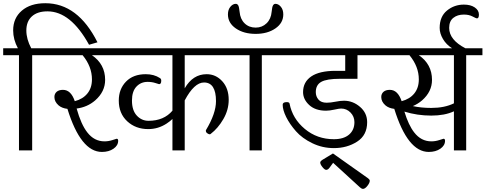

<svg xmlns="http://www.w3.org/2000/svg" viewBox="-33 -958 3093 1223"><path d="M171.9 0V-606.4H272.5V-650.4H166Q134.8 -709 134.8 -763.7Q134.8 -821.3 169.9 -853.5Q205.1 -885.7 269.5 -885.7Q417 -885.7 534.2 -672.9L587.9 -688.5Q462.9 -937.5 255.9 -937.5Q161.1 -937.5 106 -890.1Q50.8 -842.8 50.8 -764.6Q50.8 -706.1 81.1 -650.4H-12.7V-606.4H87.9V0Z M719.7 -61.5Q719.7 -74.2 710 -74.2Q709 -74.2 683.6 -65.9Q658.2 -57.6 632.8 -57.6Q567.4 -57.6 523.4 -114.3Q483.4 -165 455.1 -266.6Q523.4 -275.4 573.2 -318.4Q636.7 -374 636.7 -449.2Q636.7 -548.8 552.7 -606.4H699.2V-650.4H247.1V-606.4H493.2Q552.7 -534.2 552.7 -452.1Q552.7 -398.4 523.9 -362.8Q495.1 -327.1 443.4 -313.5Q418.9 -385.7 368.2 -385.7Q341.8 -385.7 327.6 -373Q313.5 -360.4 313.5 -339.8Q313.5 -310.5 339.8 -287.1Q361.3 -268.6 396.5 -264.6Q481.4 9.8 616.2 9.8Q660.2 9.8 689.9 -10.7Q719.7 -31.2 719.7 -61.5Z M1143.6 0V-318.4Q1204.1 -432.6 1266.6 -432.6Q1342.8 -432.6 1342.8 -313.5Q1342.8 -235.4 1279.3 -129.9Q1278.3 -129.9 1278.3 -125Q1278.3 -115.2 1287.6 -108.9Q1296.9 -102.5 1302.7 -102.5Q1306.6 -102.5 1309.6 -105.5Q1355.5 -140.6 1389.6 -199.2Q1423.8 -257.8 1423.8 -322.3Q1423.8 -395.5 1382.8 -440.4Q1341.8 -485.4 1283.2 -485.4Q1195.3 -485.4 1143.6 -395.5V-606.4H1479.5V-650.4H672.9V-606.4H1065.4V-252.9Q1010.7 -188.5 913.1 -188.5Q869.1 -188.5 838.4 -221.7Q807.6 -254.9 807.6 -317.4Q807.6 -376 835.9 -406.2Q864.3 -436.5 907.2 -436.5Q934.6 -436.5 956.5 -429.2Q978.5 -421.9 980.5 -421.9Q994.1 -421.9 994.1 -444.3Q994.1 -456.1 985.4 -460.9Q948.2 -485.4 895.5 -485.4Q815.4 -485.4 769.5 -438Q723.6 -390.6 723.6 -317.4Q723.6 -235.4 777.3 -185.5Q831.1 -135.7 911.1 -135.7Q974.6 -135.7 1028.3 -170.9Q1051.8 -186.5 1065.4 -200.2V0Z M1634.8 0V-606.4H1738.3V-650.4H1453.1V-606.4H1556.6V0ZM1771.5 -866.2Q1771.5 -896.5 1755.9 -915Q1740.2 -933.6 1721.7 -933.6Q1711.9 -933.6 1706.1 -923.8Q1700.2 -914.1 1697.3 -882.8Q1693.4 -836.9 1665 -809.6Q1636.7 -782.2 1595.7 -782.2Q1552.7 -782.2 1524.9 -809.6Q1497.1 -836.9 1493.2 -882.8Q1490.2 -914.1 1484.4 -923.8Q1478.5 -933.6 1468.8 -933.6Q1450.2 -933.6 1434.6 -915Q1418.9 -896.5 1418.9 -866.2Q1418.9 -811.5 1469.2 -776.9Q1519.5 -742.2 1595.7 -742.2Q1670.9 -742.2 1721.2 -776.9Q1771.5 -811.5 1771.5 -866.2Z M2322.3 193.4Q2322.3 185.5 2311.5 177.7L2087.9 19.5L2021.5 59.6Q2006.8 69.3 2006.8 77.1Q2006.8 88.9 2021 106.4Q2035.2 124 2044.9 124Q2056.6 124 2067.4 108.4L2088.9 79.1L2259.8 235.4Q2270.5 245.1 2279.3 245.1Q2292 245.1 2307.1 226.1Q2322.3 207 2322.3 193.4ZM2305.7 -179.7Q2305.7 -238.3 2260.3 -277.3Q2214.8 -316.4 2158.2 -316.4Q2134.8 -316.4 2103.5 -310.1Q2072.3 -303.7 2047.9 -303.7Q2012.7 -303.7 1995.6 -323.7Q1978.5 -343.8 1978.5 -371.1Q1978.5 -417 2013.2 -436.5Q2047.9 -456.1 2132.8 -456.1H2244.1V-606.4H2354.5V-650.4H1712.9V-606.4H2166V-506.8H2104.5Q2002 -506.8 1949.7 -471.2Q1897.5 -435.5 1897.5 -371.1Q1897.5 -325.2 1936.5 -289.1Q1975.6 -252.9 2043.9 -252.9Q2066.4 -252.9 2097.2 -259.8Q2127.9 -266.6 2139.6 -266.6Q2174.8 -266.6 2199.7 -241.2Q2224.6 -215.8 2224.6 -179.7Q2224.6 -129.9 2190.4 -100.6Q2156.2 -71.3 2093.8 -71.3Q1987.3 -71.3 1908.7 -136.7Q1830.1 -202.1 1811.5 -297.9Q1809.6 -307.6 1793.9 -307.6Q1767.6 -307.6 1767.6 -291Q1767.6 -257.8 1790 -212.4Q1812.5 -167 1852.1 -122.1Q1891.6 -77.1 1956.1 -45.9Q2020.5 -14.6 2093.8 -14.6Q2177.7 -14.6 2241.7 -55.7Q2305.7 -96.7 2305.7 -179.7Z M2936.5 0V-606.4H3040V-650.4H2781.2H2754.9H2329.1V-606.4H2575.2Q2634.8 -534.2 2634.8 -452.1Q2634.8 -398.4 2606 -362.8Q2577.1 -327.1 2525.4 -313.5Q2501 -385.7 2450.2 -385.7Q2423.8 -385.7 2409.7 -373Q2395.5 -360.4 2395.5 -339.8Q2395.5 -310.5 2421.9 -287.1Q2443.4 -268.6 2478.5 -264.6Q2563.5 9.8 2698.2 9.8Q2742.2 9.8 2772 -10.7Q2801.8 -31.2 2801.8 -61.5Q2801.8 -74.2 2792 -74.2Q2791 -74.2 2765.6 -65.9Q2740.2 -57.6 2714.8 -57.6Q2649.4 -57.6 2605.5 -114.3Q2569.3 -160.2 2543 -247.1Q2625 -221.7 2713.9 -221.7Q2799.8 -221.7 2858.4 -249V0ZM2781.2 -606.4H2858.4V-299.8Q2798.8 -270.5 2713.9 -270.5Q2650.4 -270.5 2596.7 -282.2Q2628.9 -295.9 2655.3 -318.4Q2718.8 -374 2718.8 -449.2Q2718.8 -548.8 2634.8 -606.4H2754.9Z M2931.6 -650.4Q2828.1 -704.1 2828.1 -780.3Q2828.1 -823.2 2854.5 -844.2Q2880.9 -865.2 2921.9 -865.2Q2954.1 -865.2 2977.1 -853Q3000 -840.8 3004.9 -840.8Q3017.6 -840.8 3017.6 -865.2Q3017.6 -892.6 2991.2 -910.6Q2964.8 -928.7 2921.9 -928.7Q2860.4 -928.7 2814 -890.6Q2767.6 -852.5 2767.6 -780.3Q2767.6 -745.1 2788.6 -709.5Q2809.6 -673.8 2846.7 -650.4Z"/></svg>

Font: Kurale
Style: Regular
Weight: 400
Version: 1.0; ttfautohint (v1.3)